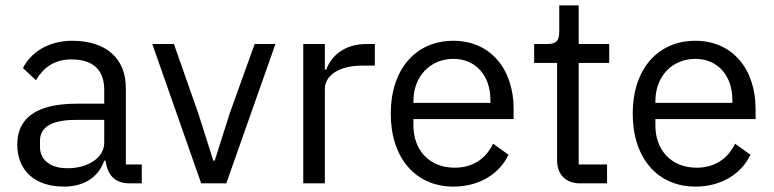

<svg xmlns="http://www.w3.org/2000/svg" viewBox="-20 -679 2865 711"><path d="M505 0V-70H446V-354C446 -463 372 -528 248 -528C155 -528 93 -482 65 -427L113 -382C141 -429 182 -459 244 -459C326 -459 366 -419 366 -346V-295H264C114 -295 44 -241 44 -144C44 -48 108 12 217 12C289 12 344 -21 366 -84H371C377 -36 401 0 460 0ZM230 -56C168 -56 128 -85 128 -136V-157C128 -207 169 -235 260 -235H366V-150C366 -97 309 -56 230 -56Z M818 0 1000 -516H923L831 -260L775 -84H770L714 -260L624 -516H544L725 0Z M1183 0V-350C1183 -399 1235 -436 1321 -436H1368V-516H1337C1253 -516 1206 -470 1188 -421H1183V-516H1103V0Z M1659 12C1756 12 1830 -36 1863 -106L1806 -147C1779 -90 1729 -58 1664 -58C1568 -58 1511 -125 1511 -214V-238H1882V-276C1882 -422 1797 -528 1659 -528C1519 -528 1427 -422 1427 -258C1427 -94 1519 12 1659 12ZM1659 -461C1741 -461 1796 -400 1796 -309V-298H1511V-305C1511 -395 1572 -461 1659 -461Z M2228 0V-70H2123V-446H2236V-516H2123V-659H2051V-563C2051 -528 2040 -516 2006 -516H1958V-446H2043V-85C2043 -35 2073 0 2128 0Z M2555 12C2652 12 2726 -36 2759 -106L2702 -147C2675 -90 2625 -58 2560 -58C2464 -58 2407 -125 2407 -214V-238H2778V-276C2778 -422 2693 -528 2555 -528C2415 -528 2323 -422 2323 -258C2323 -94 2415 12 2555 12ZM2555 -461C2637 -461 2692 -400 2692 -309V-298H2407V-305C2407 -395 2468 -461 2555 -461Z"/></svg>

Font: IBM Plex Devanagari
Style: Regular
Weight: 400
Designer: Mike Abbink, Paul van der Laan, Pieter van Rosmalen, Erin McLaughlin
Foundry: Bold Monday
Version: Version 1.0